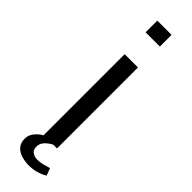

<svg xmlns="http://www.w3.org/2000/svg" viewBox="-294 -717 857 857"><g transform="rotate(45 134.5 -288.5)"><path d="M93 0V-511H177V0ZM90 -646V-720H180V-646ZM141 143Q118 143 95.5 136.5Q73 130 58.5 114Q44 98 44 71Q44 47 60.5 28Q77 9 95 0H153Q129 13 117.5 27.5Q106 42 106 59Q106 81 120 89.5Q134 98 150 98Q167 98 184 93.5Q201 89 217 84L230 119Q209 131 187 137Q165 143 141 143Z"/></g></svg>

Font: Chivo Medium Light
Style: Regular
Weight: 300
Version: Version 2.002